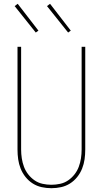

<svg xmlns="http://www.w3.org/2000/svg" viewBox="-20 -981 540 1009"><path d="M250 8Q224 8 199 2.5Q174 -3 152.5 -16.5Q131 -30 114.5 -50.5Q98 -71 88.5 -95Q79 -119 75.5 -144Q72 -169 72 -195V-735H91V-195Q91 -172 94.5 -149Q98 -126 106 -104.5Q114 -83 128.5 -64.5Q143 -46 162 -33Q181 -20 204 -15Q227 -10 250 -10Q273 -10 296 -15Q319 -20 338 -33Q357 -46 371.5 -64.5Q386 -83 394 -104.5Q402 -126 405.5 -149Q409 -172 409 -195V-735H428V-195Q428 -169 424.5 -144Q421 -119 411.5 -95Q402 -71 385.5 -50.5Q369 -30 347.5 -16.5Q326 -3 301 2.5Q276 8 250 8ZM338 -810 227 -949 243 -961 352 -820ZM168 -810 57 -949 73 -961 182 -820Z"/></svg>

Font: Iosevka Curly Thin
Style: Regular
Weight: 100
Monospace: yes
Designer: Belleve Invis
Foundry: Belleve Invis
Version: Version 22.1.2; ttfautohint (v1.8.4)